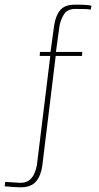

<svg xmlns="http://www.w3.org/2000/svg" viewBox="-121 -649 423 817"><path d="M-33 148Q-46 148 -60.5 147Q-75 146 -86 145Q-97 144 -101 144L-99 125L-35 129Q-10 129 4 117.5Q18 106 25.5 88.5Q33 71 36 54L93 -411H48L49 -428H94L109 -538Q115 -581 134.5 -605Q154 -629 196 -629Q206 -629 216.5 -629Q227 -629 236.5 -628.5Q246 -628 254 -627Q262 -626 268 -625L265 -608Q258 -610 239.5 -610.5Q221 -611 199 -611Q165 -611 150.5 -587Q136 -563 132 -537L117 -428H229L228 -411H116L59 56Q53 99 32 123.5Q11 148 -33 148Z"/></svg>

Font: Alumni Sans Thin Thin
Style: Regular
Weight: 250
Version: Version 1.018